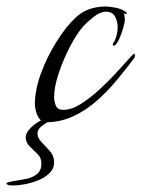

<svg xmlns="http://www.w3.org/2000/svg" viewBox="-105 -375 434 589"><path d="M35 0Q24 0 16.5 -10Q9 -20 5.5 -33Q2 -46 2 -55Q2 -99 20.5 -149.5Q39 -200 68 -246.5Q97 -293 128 -322Q146 -339 169.5 -347Q193 -355 217 -355Q233 -355 251.5 -351Q270 -347 283 -337Q283 -336 283.5 -335.5Q284 -335 284 -334Q284 -332 283 -332H282L275 -334Q278 -325 278 -316Q278 -307 273 -289.5Q268 -272 261 -256Q254 -240 246 -235Q246 -235 244 -235Q241 -235 241 -240Q241 -242 243 -244Q245 -246 246 -248Q251 -259 253.5 -270Q256 -281 256 -292Q256 -309 248 -324Q240 -339 220 -339Q202 -339 182 -323Q162 -307 150 -294Q130 -271 109.5 -231.5Q89 -192 75 -150Q61 -108 61 -77Q61 -63 66.5 -50.5Q72 -38 89 -38Q114 -38 142 -55.5Q170 -73 198 -98.5Q226 -124 249.5 -149.5Q273 -175 288.5 -192.5Q304 -210 306 -210Q309 -210 309 -205Q309 -203 308.5 -201Q308 -199 307 -197Q282 -164 253.5 -129.5Q225 -95 191.5 -65.5Q158 -36 119 -18Q80 0 35 0ZM-64 194Q-77 194 -81 192Q-85 190 -85 187Q-85 184 -54 179Q-40 177 -22 173Q-4 169 9 158.5Q22 148 22 126Q22 109 10 97.5Q-2 86 -14 74Q-26 62 -26 47Q-26 31 -7.5 14Q11 -3 32 -10H35Q40 -10 44.5 -8.5Q49 -7 50 -5Q34 3 22 12.5Q10 22 10 35Q10 48 22.5 61Q35 74 48 88.5Q61 103 61 123Q61 142 47.5 155.5Q34 169 13.5 177.5Q-7 186 -28 190Q-49 194 -64 194Z"/></svg>

Font: Beau Rivage
Style: Regular
Weight: 400
Designer: Robert E. Leuschke
Foundry: Robert E. Leuschke
Version: Version 1.010; ttfautohint (v1.8.3)